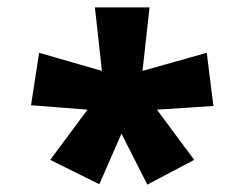

<svg xmlns="http://www.w3.org/2000/svg" viewBox="-20 -765 652 520"><path d="M116 -332 249 -266 309 -403 379 -265 506 -332 405 -468 558 -478 540 -622 366 -573 385 -745H237L256 -573L86 -622L64 -480L217 -468Z"/></svg>

Font: Noto Sans Bengali Black
Style: Regular
Weight: 900
Designer: Jelle Bosma - Monotype Design Team
Foundry: Monotype Imaging Inc.
Version: Version 2.003